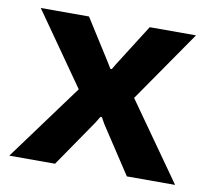

<svg xmlns="http://www.w3.org/2000/svg" viewBox="-65 -609 749 682"><g transform="rotate(10 309.5 -268.0)"><path d="M10 0 212 -275 29 -536H203L298 -386L310 -366H315L327 -386L422 -536H589L411 -279L608 0H434L323 -169L310 -192H305L291 -169L175 0Z"/></g></svg>

Font: Mona Sans
Style: Bold
Weight: 700
Designer: Deni Anggara
Foundry: GitHub
Version: Version 2.000;Glyphs 3.2.3 (3260)